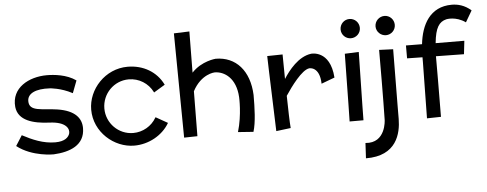

<svg xmlns="http://www.w3.org/2000/svg" viewBox="-61 -926 3498 1380"><g transform="rotate(-5 1688.0 -236.0)"><path d="M520 -107C520 -176 477 -236 349 -256C237 -273 145 -256 145 -334C145 -389 205 -418 307 -412C307 -412 385 -408 469 -363L503 -452C436 -500 344 -508 293 -508C165 -508 34 -440 48 -300C59 -201 166 -172 283 -167C406 -162 427 -107 417 -75C409 -52 385 -22 313 -22C226 -22 149 -56 77 -94L30 -20C140 66 294 63 294 63C411 57 520 17 520 -107Z M1131 -368C1085 -462 990 -518 877 -518C715 -518 590 -380 590 -233C590 -71 731 51 877 51C981 51 1080 -4 1130 -88L1131 -91L1046 -139L1044 -136C1010 -77 946 -40 877 -40C771 -40 685 -127 685 -233C685 -340 771 -427 877 -427C951 -427 1017 -386 1050 -320L1051 -317L1132 -366Z M1230 -728 1238 25 1334 23 1337 -301C1400 -421 1497 -423 1497 -423C1567 -423 1650 -369 1657 -230C1657 -230 1664 -105 1627 19L1738 27C1759 -39 1762 -145 1762 -237C1755 -412 1659 -520 1513 -520C1513 -520 1411 -513 1339 -435L1342 -732Z M2352 -311C2338 -514 2199 -496 2199 -496C2107 -484 2035 -392 1997 -332C1997 -332 1996 -430 1995 -509L1884 -507C1884 -507 1886 -412 1902 36L2007 23C2003 -18 2001 -112 1999 -210C2042 -275 2123 -386 2177 -393C2177 -393 2253 -402 2256 -275Z M2565 -651C2565 -690 2534 -721 2495 -721C2457 -721 2426 -690 2426 -651C2426 -613 2457 -582 2495 -582C2534 -582 2565 -613 2565 -651ZM2441 -475C2437 -158 2433 13 2433 13H2533C2533 13 2534 -106 2542 -479Z M2817 -651C2817 -690 2786 -721 2748 -721C2710 -721 2678 -690 2678 -651C2678 -613 2710 -582 2748 -582C2786 -582 2817 -613 2817 -651ZM2689 -481C2689 -144 2685 24 2685 24C2685 24 2681 192 2533 177L2527 287C2750 289 2785 129 2786 26C2786 26 2786 -77 2790 -477Z M2884 -496V-403L2995 -401V-367C2995 -367 2993 -243 2989 39L3090 37C3092 -136 3092 -357 3092 -357V-400L3294 -397L3305 -493L3098 -494C3109 -606 3137 -645 3189 -658C3189 -658 3258 -674 3328 -624L3376 -706C3330 -747 3280 -759 3237 -759C3078 -759 3015 -632 3000 -495Z"/></g></svg>

Font: McLaren
Style: Regular
Weight: 400
Designer: Astigmatic (AOETI)
Foundry: Astigmatic (AOETI)
Version: Version 1.000